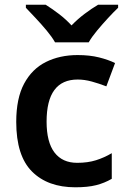

<svg xmlns="http://www.w3.org/2000/svg" viewBox="-20 -879 541 816"><path d="M300 -83Q183 -83 116 -150Q49 -217 49 -361Q49 -461 82.5 -523.5Q116 -586 175 -615.5Q234 -645 310 -645Q361 -645 401 -635Q441 -625 469 -611L432 -512Q401 -524 370 -532.5Q339 -541 310 -541Q178 -541 178 -362Q178 -275 211.5 -231Q245 -187 308 -187Q353 -187 388 -198Q423 -209 455 -228V-119Q424 -101 388.5 -92Q353 -83 300 -83ZM214 -699Q201 -722 178.5 -749Q156 -776 132 -801.5Q108 -827 90 -846V-859H174Q201 -842 230 -820Q259 -798 284 -771Q310 -798 340 -820.5Q370 -843 397 -859H482V-846Q463 -828 439 -802Q415 -776 392.5 -749Q370 -722 357 -699Z"/></svg>

Font: Noto Sans Telugu UI SemiBold
Style: Regular
Weight: 600
Designer: Jelle Bosma - Monotype Design Team
Foundry: Monotype Imaging Inc.
Version: Version 2.005; ttfautohint (v1.8.4.7-5d5b)